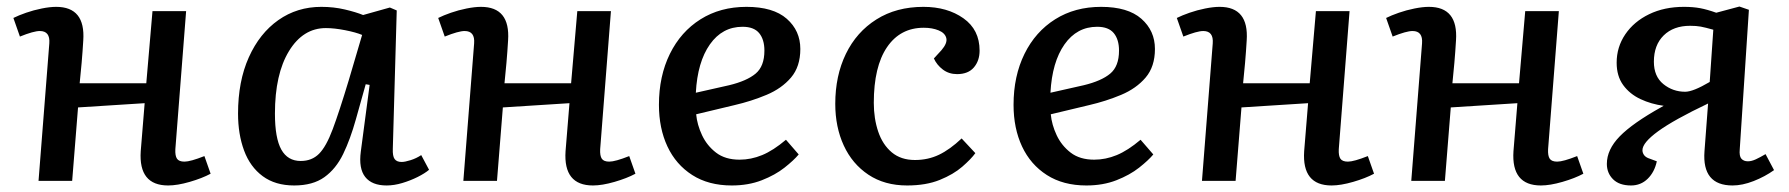

<svg xmlns="http://www.w3.org/2000/svg" viewBox="-20 -554 5479 588"><path d="M423 -238 219 -225 201 0H98L131 -421Q134 -459 102 -459Q83 -459 41 -442L21 -499Q37 -507 60 -515Q83 -523 108 -528Q133 -533 152 -533Q242 -533 235 -430Q233 -396 230 -361.5Q227 -327 224 -299H428L447 -520H550L517 -97Q516 -77 522 -68Q528 -59 545 -59Q563 -59 606 -76L625 -22Q599 -8 561 3Q523 14 495 14Q404 14 411 -91Z M1183 -99Q1182 -76 1188.5 -67Q1195 -58 1210 -58Q1220 -58 1237.5 -63.5Q1255 -69 1270 -79L1294 -34Q1281 -23 1259 -12Q1237 -1 1212 6.5Q1187 14 1164 14Q1119 14 1098.5 -12Q1078 -38 1085 -90L1112 -294L1100 -296L1070 -189Q1053 -128 1031 -82.5Q1009 -37 973.5 -11.5Q938 14 881 14Q823 14 784.5 -14.5Q746 -43 727.5 -93Q709 -143 709 -206Q709 -305 742 -378.5Q775 -452 832.5 -492.5Q890 -533 964 -533Q1002 -533 1036 -525Q1070 -517 1092 -508L1174 -531L1195 -522ZM901 -61Q935 -61 957 -83Q979 -105 999 -158.5Q1019 -212 1048 -308L1089 -447Q1070 -455 1037 -461.5Q1004 -468 978 -468Q908 -468 865 -397.5Q822 -327 822 -206Q822 -131 841.5 -96Q861 -61 901 -61Z M1724 -238 1520 -225 1502 0H1399L1432 -421Q1435 -459 1403 -459Q1384 -459 1342 -442L1322 -499Q1338 -507 1361 -515Q1384 -523 1409 -528Q1434 -533 1453 -533Q1543 -533 1536 -430Q1534 -396 1531 -361.5Q1528 -327 1525 -299H1729L1748 -520H1851L1818 -97Q1817 -77 1823 -68Q1829 -59 1846 -59Q1864 -59 1907 -76L1926 -22Q1900 -8 1862 3Q1824 14 1796 14Q1705 14 1712 -91Z M2266 -533Q2348 -533 2389.5 -496.5Q2431 -460 2431 -404Q2431 -350 2402.5 -316.5Q2374 -283 2327.5 -263.5Q2281 -244 2229 -232L2112 -204Q2115 -172 2130 -140Q2145 -108 2173 -86.5Q2201 -65 2245 -65Q2280 -65 2314 -79Q2348 -93 2387 -126L2426 -81Q2411 -63 2382.5 -40.5Q2354 -18 2313 -2Q2272 14 2221 14Q2150 14 2100 -18Q2050 -50 2024 -105.5Q1998 -161 1998 -233Q1998 -321 2031.5 -389Q2065 -457 2125.5 -495Q2186 -533 2266 -533ZM2321 -399Q2321 -433 2305 -452.5Q2289 -472 2254 -472Q2192 -472 2154 -418Q2116 -364 2111 -270L2213 -293Q2267 -306 2294 -328.5Q2321 -351 2321 -399Z M2808 -533Q2881 -533 2930.5 -498Q2980 -463 2980 -399Q2980 -368 2962.5 -347.5Q2945 -327 2911 -327Q2886 -327 2867.5 -341Q2849 -355 2840 -375L2863 -400Q2882 -422 2878 -437.5Q2874 -453 2854.5 -461Q2835 -469 2809 -469Q2737 -469 2696.5 -409.5Q2656 -350 2656 -239Q2656 -191 2669.5 -151Q2683 -111 2711 -87.5Q2739 -64 2782 -64Q2822 -64 2855.5 -80Q2889 -96 2925 -130L2967 -85Q2954 -67 2927 -43.5Q2900 -20 2858 -3Q2816 14 2758 14Q2689 14 2639.5 -19Q2590 -52 2564 -108.5Q2538 -165 2538 -236Q2538 -322 2570.5 -389Q2603 -456 2664 -494.5Q2725 -533 2808 -533Z M3352 -533Q3434 -533 3475.5 -496.5Q3517 -460 3517 -404Q3517 -350 3488.5 -316.5Q3460 -283 3413.5 -263.5Q3367 -244 3315 -232L3198 -204Q3201 -172 3216 -140Q3231 -108 3259 -86.5Q3287 -65 3331 -65Q3366 -65 3400 -79Q3434 -93 3473 -126L3512 -81Q3497 -63 3468.5 -40.5Q3440 -18 3399 -2Q3358 14 3307 14Q3236 14 3186 -18Q3136 -50 3110 -105.5Q3084 -161 3084 -233Q3084 -321 3117.5 -389Q3151 -457 3211.5 -495Q3272 -533 3352 -533ZM3407 -399Q3407 -433 3391 -452.5Q3375 -472 3340 -472Q3278 -472 3240 -418Q3202 -364 3197 -270L3299 -293Q3353 -306 3380 -328.5Q3407 -351 3407 -399Z M3986 -238 3782 -225 3764 0H3661L3694 -421Q3697 -459 3665 -459Q3646 -459 3604 -442L3584 -499Q3600 -507 3623 -515Q3646 -523 3671 -528Q3696 -533 3715 -533Q3805 -533 3798 -430Q3796 -396 3793 -361.5Q3790 -327 3787 -299H3991L4010 -520H4113L4080 -97Q4079 -77 4085 -68Q4091 -59 4108 -59Q4126 -59 4169 -76L4188 -22Q4162 -8 4124 3Q4086 14 4058 14Q3967 14 3974 -91Z M4627 -238 4423 -225 4405 0H4302L4335 -421Q4338 -459 4306 -459Q4287 -459 4245 -442L4225 -499Q4241 -507 4264 -515Q4287 -523 4312 -528Q4337 -533 4356 -533Q4446 -533 4439 -430Q4437 -396 4434 -361.5Q4431 -327 4428 -299H4632L4651 -520H4754L4721 -97Q4720 -77 4726 -68Q4732 -59 4749 -59Q4767 -59 4810 -76L4829 -22Q4803 -8 4765 3Q4727 14 4699 14Q4608 14 4615 -91Z M5211 -237Q5106 -187 5058 -152Q5010 -117 5010 -94Q5010 -87 5014 -80.5Q5018 -74 5027 -70L5054 -60Q5047 -27 5026 -6.5Q5005 14 4975 14Q4939 14 4920 -5Q4901 -24 4901 -52Q4901 -96 4940.5 -136.5Q4980 -177 5068 -226L5075 -230Q5037 -235 5004 -250.5Q4971 -266 4951 -293.5Q4931 -321 4931 -362Q4931 -410 4957.5 -449Q4984 -488 5030.5 -510.5Q5077 -533 5137 -533Q5165 -533 5186.5 -529Q5208 -525 5236 -515L5307 -534L5336 -524L5308 -97Q5306 -76 5313 -68Q5320 -60 5333 -60Q5344 -60 5357 -66Q5370 -72 5387 -82L5413 -33Q5385 -13 5350.5 0.5Q5316 14 5286 14Q5192 14 5200 -91ZM5227 -463Q5202 -470 5188.5 -472.5Q5175 -475 5156 -475Q5105 -475 5075 -445.5Q5045 -416 5045 -365Q5045 -320 5074 -296.5Q5103 -273 5141 -273Q5165 -273 5216 -303Z"/></svg>

Font: Literata 7pt Medium
Style: Italic
Weight: 500
Italic angle: -2°
Designer: Latin by Veronika Burian and Jose Scaglione. Greek by Irene Vlachou. Cyrillic by Vera Evstafieva
Foundry: TypeTogether
Version: Version 3.002